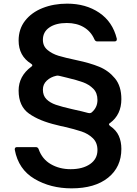

<svg xmlns="http://www.w3.org/2000/svg" viewBox="-20 -795 753 1052"><path d="M61 26V22Q61 11 74 11H176Q188 11 192 23Q211 77 258.5 104.5Q306 132 367 132Q433 132 473.5 104Q514 76 514 27Q514 -13 489 -37.5Q464 -62 427 -74.5Q390 -87 326 -102Q317 -103 291 -110Q196 -132 139 -172.5Q82 -213 82 -299Q82 -378 152 -430Q157 -433 157 -437Q157 -442 150 -446Q82 -489 82 -573Q82 -636 117.5 -681.5Q153 -727 213.5 -751Q274 -775 348 -775Q450 -775 523.5 -725.5Q597 -676 620 -583V-579Q620 -568 607 -568H513Q502 -568 497 -580Q478 -623 439 -646Q400 -669 346 -669Q286 -669 250.5 -644.5Q215 -620 215 -577Q215 -542 240.5 -521Q266 -500 300.5 -489.5Q335 -479 401 -465Q473 -450 524 -429Q575 -408 610 -365.5Q645 -323 645 -252Q645 -167 583 -121Q577 -118 577 -114Q577 -110 583 -105Q617 -82 631 -50.5Q645 -19 645 21Q645 120 572.5 178.5Q500 237 372 237Q257 237 169 185Q81 133 61 26ZM471 -175Q475 -175 481 -178Q514 -205 514 -247Q514 -286 491 -309Q468 -332 435.5 -344Q403 -356 344 -370Q341 -370 307 -379Q296 -382 289 -380Q257 -373 236 -353Q215 -333 215 -304Q215 -271 234.5 -251.5Q254 -232 286 -221Q318 -210 375 -197Q435 -184 463 -176Q466 -175 471 -175Z"/></svg>

Font: Open Sauce Two SemiBold
Style: Regular
Weight: 600
Designer: Alfredo Marco Pradil
Foundry: Creative Sauce Fz LLC
Version: Version 1.477